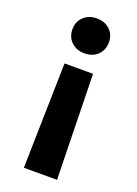

<svg xmlns="http://www.w3.org/2000/svg" viewBox="-142 -614 611 855"><g transform="rotate(20 164.0 -186.0)"><path d="M85.4 182.1 96.7 -316.4H231.9L242.7 182.1ZM164.1 -388.7Q126.5 -388.7 102.1 -411.9Q77.6 -435.1 77.6 -471.7Q77.6 -508.3 102.1 -531.2Q126.5 -554.2 164.1 -554.2Q202.1 -554.2 226.3 -531.2Q250.5 -508.3 250.5 -471.7Q250.5 -435.1 226.3 -411.9Q202.1 -388.7 164.1 -388.7Z"/></g></svg>

Font: Inter 16pt
Style: Bold
Weight: 700
Version: Version 4.001;git-66647c0bb